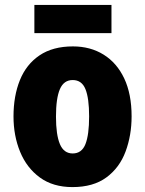

<svg xmlns="http://www.w3.org/2000/svg" viewBox="-20 -845 592 782"><path d="M516 -371Q516 -294 491.5 -228Q467 -162 413.5 -122.5Q360 -83 275 -83Q196 -83 142.5 -122Q89 -161 62 -226.5Q35 -292 35 -371Q35 -454 61 -518.5Q87 -583 141 -619.5Q195 -656 277 -656Q348 -656 402 -622.5Q456 -589 486 -525.5Q516 -462 516 -371ZM208 -370Q208 -296 224 -258Q240 -220 276 -220Q313 -220 328 -258Q343 -296 343 -371Q343 -445 328 -482Q313 -519 276 -519Q240 -519 224 -482Q208 -445 208 -370ZM434 -825V-710H120V-825Z"/></svg>

Font: Noto Sans Kannada UI Condensed Black
Style: Regular
Weight: 900
Width: 3
Designer: Jelle Bosma - Monotype Design Team
Foundry: Monotype Imaging Inc.
Version: Version 2.005; ttfautohint (v1.8.4.7-5d5b)